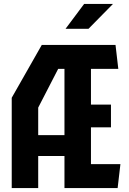

<svg xmlns="http://www.w3.org/2000/svg" viewBox="-20 -959 660 979"><path d="M308.7 -730H443.8V0H308.7ZM39.8 -460.5 193.1 -730H367.3V-607.9H276.7L174.8 -410.3V0H39.8ZM124.7 -269.8H364.9V-163.7H124.7ZM382.4 -122.1H594L579.8 0H382.4ZM382.4 -425.8H545.8V-309.9H382.4ZM382.4 -730H569L583.2 -607.9H382.4ZM556.1 -939H409L314.2 -812.1H431.2Z"/></svg>

Font: Monaspace Krypton Var ExLight
Style: Regular
Weight: 200
Designer: Riley Cran and the Lettermatic Team
Version: Version 1.200 (Monaspace Krypton Var)